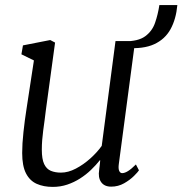

<svg xmlns="http://www.w3.org/2000/svg" viewBox="-20 -723 716 753"><path d="M187 10Q151 10 124 -2Q97 -14 82 -43Q67 -72 67 -123Q67 -140.5 68.2 -161.2Q69.5 -182 72 -205Q74.5 -228 77.5 -251.2Q80.5 -274.5 84 -296L113 -486L64 -510L70 -545L177 -566L196 -556L160 -292Q157.5 -270.5 154.8 -250.5Q152 -230.5 149.5 -211.5Q147 -192.5 145.5 -173.8Q144 -155 144 -136Q144 -99 153.2 -79.5Q162.5 -60 179.5 -53Q196.5 -46 219 -46Q247.5 -46 277.5 -61.8Q307.5 -77.5 334.2 -101.5Q361 -125.5 379 -151L433 -562H510L446 -80Q443.5 -61.5 447.5 -52.8Q451.5 -44 459 -44Q469 -44 482 -52Q495 -60 513 -78L525 -55Q521 -48.5 505.5 -33Q490 -17.5 466.8 -4.2Q443.5 9 416 9Q389 9 376.5 -9Q364 -27 369 -57Q369 -58.5 369.5 -62.5Q370 -66.5 370.8 -72Q371.5 -77.5 372 -83.2Q372.5 -89 373 -94L372 -95Q356.5 -75.5 337 -56.8Q317.5 -38 294 -23Q270.5 -8 243.8 1Q217 10 187 10ZM605 -703H675.5Q670.5 -648 648.8 -608.5Q627 -569 584.5 -549.5Q542 -530 473.5 -535L467.5 -561Q522 -560.5 549.5 -580.8Q577 -601 588.2 -633.8Q599.5 -666.5 605 -703Z"/></svg>

Font: Merriweather Light 18pt Light
Style: Italic
Weight: 300
Italic angle: -7.8°
Version: Version 2.101